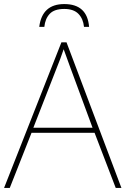

<svg xmlns="http://www.w3.org/2000/svg" viewBox="-20 -924 617 944"><path d="M435 -296H144L260 -593Q268 -613 277 -636.5Q286 -660 293 -682Q303 -654 311 -632.5Q319 -611 325 -594ZM549 0H577L307 -716H282L0 0H28L135 -271H445ZM296 -904Q187 -904 173 -792H198Q202 -832 224.5 -856Q247 -880 296 -880Q342 -880 365.5 -856Q389 -832 393 -792H418Q409 -904 296 -904Z"/></svg>

Font: Noto Sans UI Thin
Style: Regular
Weight: 250
Designer: Monotype Design Team
Foundry: Monotype Imaging Inc.
Version: Version 1.901